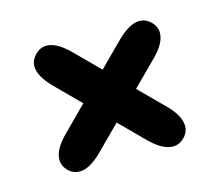

<svg xmlns="http://www.w3.org/2000/svg" viewBox="-55 -502 485 424"><g transform="rotate(-15 187.0 -290.0)"><path d="M54.5 -157Q43.5 -168.5 43.5 -183Q43.5 -206 72 -234.5L241.5 -404.5Q270.5 -433 293 -433Q307.5 -433 319 -422Q330.5 -410.5 330.5 -396Q330.5 -372.5 302 -344.5L132 -174.5Q103.5 -146 80.5 -146Q65.5 -146 54.5 -157ZM319.5 -157Q308 -146 293.5 -146Q270.5 -146 242 -174L72 -344.5Q43.5 -373.5 43.5 -396Q43.5 -410 55 -422Q66.5 -433.5 81 -433.5Q104 -433.5 132.5 -405L303 -234.5Q331 -206.5 331 -183Q331 -168.5 319.5 -157Z"/></g></svg>

Font: Sono Medium
Style: Regular
Weight: 500
Designer: Tyler Finck
Foundry: Tyler Finck
Version: Version 2.112